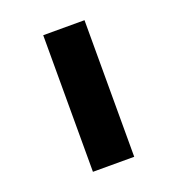

<svg xmlns="http://www.w3.org/2000/svg" viewBox="-103 -616 647 701"><g transform="rotate(-20 220.5 -265.5)"><path d="M140.7 0V-530.7H301.1V0Z"/></g></svg>

Font: Lexend Giga
Style: Regular
Weight: 400
Designer: Bonnie Shaver-Troup, Thomas Jockin
Foundry: Lexend
Version: Version 1.007